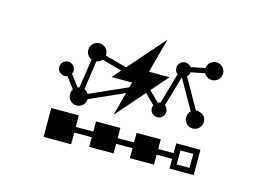

<svg xmlns="http://www.w3.org/2000/svg" viewBox="-88 -888 1375 983"><g transform="rotate(15 600.0 -396.5)"><path d="M968 -114H900V-188H968ZM571 -460 564 -433 366 -345C361 -353 353 -360 344 -364L366 -517C378 -519 388 -525 395 -534L501 -505L462 -460ZM444 -220V-166H351V-227H205V-74H351V-136H444V-85H573V-136H660V-83H788V-136H870V-84H998V-218H870V-166H788V-217H660V-166H573V-220ZM884 -360C884 -334 905 -313 931 -313C957 -313 978 -334 978 -360C978 -393 952 -407 923 -407L834 -564C841 -570 845 -578 846 -588L920 -603C928 -588 944 -578 962 -578C988 -578 1009 -599 1009 -625C1009 -651 988 -672 962 -672C937 -672 917 -653 915 -629L840 -614C833 -623 821 -630 808 -630C787 -630 770 -613 770 -592C770 -579 776 -568 785 -561L738 -398C733 -398 728 -397 724 -395L671 -447L749 -536H640L689 -719L521 -527L405 -559C405 -560 406 -562 406 -564C406 -590 384 -611 358 -611C332 -611 311 -590 311 -564C311 -544 323 -527 340 -520L317 -366C314 -366 311 -365 308 -363L262 -424C265 -429 266 -435 266 -441C266 -462 249 -479 228 -479C207 -479 190 -462 190 -441C190 -420 207 -403 228 -403C233 -403 238 -404 243 -406L287 -347C282 -339 279 -330 279 -320C279 -294 300 -273 326 -273C352 -273 373 -294 373 -319L555 -400L522 -276L654 -427L706 -376C704 -371 702 -366 702 -360C702 -339 720 -322 741 -322C762 -322 779 -339 779 -360C779 -373 773 -384 763 -391L810 -552L899 -395C890 -387 884 -374 884 -360Z"/></g></svg>

Font: CryptoKit_GRILLE 1.4
Style: Regular
Weight: 400
Monospace: yes
Designer: Oceane Juvin
Foundry: http://www.head-geneve.ch
Version: Version 1.004